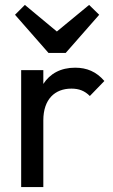

<svg xmlns="http://www.w3.org/2000/svg" viewBox="-20 -760 459 780"><path d="M66 0H156V-271C156 -357 203 -400 270 -400C301 -400 324 -391 345 -370L404 -431C371 -469 333 -485 285 -485C227 -485 183 -461 156 -419V-475H66ZM41 -700 177 -545H247L383 -700L342 -740L211 -632L81 -740Z"/></svg>

Font: MV Cash
Style: Regular
Weight: 400
Designer: Rodrigo Fuenzalida
Foundry: fragTYPE
Version: Version 1.100;Glyphs 3.1.2 (3151)